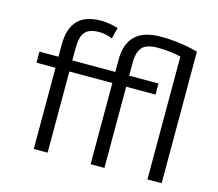

<svg xmlns="http://www.w3.org/2000/svg" viewBox="-104 -872 1140 1005"><g transform="rotate(15 465.5 -370.0)"><path d="M649 -680Q589 -680 565 -654.5Q541 -629 541 -567V-500H700V-440H541V0H466V-440H233V0H158V-440H55V-500H158V-567Q158 -740 325 -740Q370 -740 418 -725L403 -665Q366 -680 332 -680Q278 -680 255.5 -654.5Q233 -629 233 -567V-500H466V-567Q466 -740 649 -740Q754 -740 851 -713V0H774V-666Q710 -680 649 -680Z"/></g></svg>

Font: M PLUS 1p
Style: Regular
Weight: 400
Version: Version 1.062